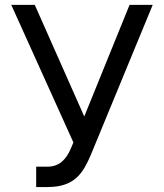

<svg xmlns="http://www.w3.org/2000/svg" viewBox="-20 -747 664 777"><path d="M126.4 9.9H173.3C284.1 9.9 316.8 -49.7 346.6 -117.9L598 -727.3H504.3L321 -275.6L120.7 -727.3H25.6L277 -170.5L265.6 -143.5C250 -108 224.4 -72.4 171.9 -72.4H126.4Z"/></svg>

Font: Karasuma Gothic
Style: Regular
Weight: 400
Designer: Rasmus Andersson, Ryoko Nishizuka
Foundry: Genbu
Version: Version 1.00